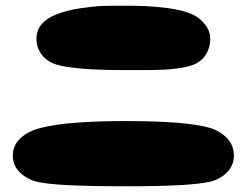

<svg xmlns="http://www.w3.org/2000/svg" viewBox="-20 -694 866 674"><path d="M421 -40Q649 -40 717 -56Q752 -64 776.5 -88.5Q801 -113 801 -148Q801 -184 777 -209Q753 -234 717 -245Q636 -269 421 -269Q214 -269 123 -245Q79 -234 52 -209Q25 -184 25 -148Q25 -113 49.5 -89Q74 -65 110 -56Q173 -40 421 -40ZM418 -448Q427 -448 455 -448Q483 -448 494 -448Q505 -448 528.5 -448.5Q552 -449 565 -450Q578 -451 596 -453Q614 -455 628 -458Q642 -461 654 -465Q684 -475 701 -500Q718 -525 718 -558Q718 -585 699.5 -608.5Q681 -632 654 -644Q588 -674 418 -674Q364 -674 337 -673Q310 -672 262.5 -665Q215 -658 179 -644Q108 -616 108 -558Q108 -526 127 -501.5Q146 -477 179 -467Q244 -448 418 -448Z"/></svg>

Font: Cherry Bomb
Style: Regular
Weight: 400
Designer: satsuyako
Foundry: satsuyako
Version: Version 4.0